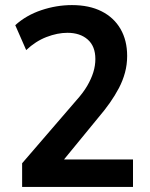

<svg xmlns="http://www.w3.org/2000/svg" viewBox="-20 -735 589 755"><path d="M67 0V-93L279 -339Q307 -370 323 -397.5Q339 -425 347 -451Q355 -477 355 -503Q355 -553 325 -579.5Q295 -606 245 -606Q206 -606 163 -589.5Q120 -573 83 -538L40 -636Q83 -675 142.5 -695Q202 -715 263 -715Q331 -715 379.5 -690.5Q428 -666 454 -621Q480 -576 480 -515Q480 -481 471.5 -449.5Q463 -418 447.5 -388.5Q432 -359 411.5 -330Q391 -301 367 -273L235 -112L232 -108H503V0Z"/></svg>

Font: Nunito Sans 7pt SemiCondensed
Style: Bold
Weight: 700
Width: 4
Designer: Vernon Adams
Foundry: Vernon Adams
Version: Version 3.101;gftools[0.9.27]